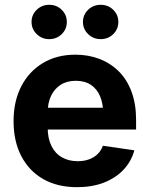

<svg xmlns="http://www.w3.org/2000/svg" viewBox="-20 -777 628 808"><path d="M304.2 10.7Q221.7 10.7 161.9 -23.4Q102.1 -57.6 69.6 -120.1Q37.1 -182.6 37.1 -267.1Q37.1 -350.6 69.3 -413.3Q101.6 -476.1 160.2 -511.5Q218.8 -546.9 297.4 -546.9Q351.6 -546.9 397.9 -529.3Q444.3 -511.7 479.2 -477.3Q514.2 -442.9 533.4 -391.4Q552.7 -339.8 552.7 -272.5V-231.9H95.2V-323.7H481.9L414.1 -299.8Q414.1 -341.8 400.9 -372.6Q387.7 -403.3 362.1 -420.2Q336.4 -437 298.8 -437Q261.2 -437 234.9 -419.9Q208.5 -402.8 194.6 -373Q180.7 -343.3 180.7 -304.7V-240.2Q180.7 -194.8 196.3 -163.1Q211.9 -131.3 240.5 -115Q269 -98.6 307.1 -98.6Q333 -98.6 354.2 -106.2Q375.5 -113.8 390.4 -128.2Q405.3 -142.6 413.1 -163.6L545.4 -144.5Q532.7 -97.7 499.8 -62.7Q466.8 -27.8 417.2 -8.5Q367.7 10.7 304.2 10.7ZM403.8 -612.3Q372.6 -612.3 350.8 -633.5Q329.1 -654.8 329.1 -684.6Q329.1 -714.8 350.8 -735.8Q372.6 -756.8 403.8 -756.8Q435.1 -756.8 456.5 -735.8Q478 -714.8 478 -684.6Q478 -654.3 456.5 -633.3Q435.1 -612.3 403.8 -612.3ZM187 -612.3Q156.2 -612.3 134.5 -633.5Q112.8 -654.8 112.8 -684.6Q112.8 -714.8 134.5 -735.8Q156.2 -756.8 187 -756.8Q218.3 -756.8 239.7 -735.8Q261.2 -714.8 261.2 -684.6Q261.2 -654.3 239.7 -633.3Q218.3 -612.3 187 -612.3Z"/></svg>

Font: Inter 18pt
Style: Bold
Weight: 700
Designer: Rasmus Andersson
Foundry: rsms
Version: Version 4.001;git-66647c0bb